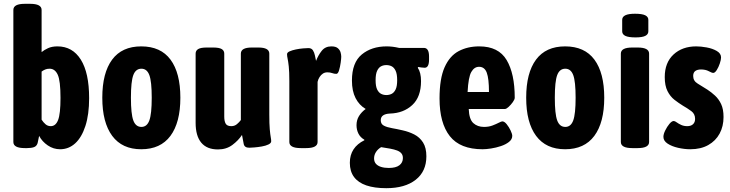

<svg xmlns="http://www.w3.org/2000/svg" viewBox="-20 -774 3827 1006"><path d="M295 8Q260 8 230.5 -12Q201 -32 185 -62L177 -24Q172 -8 158 -3Q144 2 122 2H110Q50 2 50 -30V-722Q50 -754 110 -754H138Q198 -754 198 -722V-501Q211 -512 231.5 -521.5Q252 -531 281 -531Q360 -531 403.5 -461.5Q447 -392 447 -260Q447 -174 427.5 -114Q408 -54 374 -23Q340 8 295 8ZM246 -113Q272 -113 284.5 -145.5Q297 -178 297 -261Q297 -351 282.5 -382.5Q268 -414 240 -414Q226 -414 216 -409.5Q206 -405 198 -399V-147Q207 -133 218.5 -123Q230 -113 246 -113Z M720 8Q620 8 568 -62Q516 -132 516 -262Q516 -392 567.5 -461.5Q619 -531 720 -531Q822 -531 873.5 -461.5Q925 -392 925 -262Q925 -132 873 -62Q821 8 720 8ZM721 -109Q750 -109 762.5 -143Q775 -177 775 -262Q775 -347 762.5 -380.5Q750 -414 721 -414Q691 -414 678.5 -380.5Q666 -347 666 -262Q666 -177 678.5 -143Q691 -109 721 -109Z M1122 9Q1064 9 1034.5 -26.5Q1005 -62 1005 -130V-493Q1005 -509 1018.5 -517Q1032 -525 1063 -525H1097Q1128 -525 1141.5 -517Q1155 -509 1155 -493V-163Q1155 -139 1162.5 -126Q1170 -113 1192 -113Q1209 -113 1221.5 -123.5Q1234 -134 1242 -145V-493Q1242 -525 1299 -525H1334Q1391 -525 1391 -493V-174Q1391 -124 1393.5 -96.5Q1396 -69 1398.5 -55.5Q1401 -42 1401 -34Q1401 -24 1386.5 -17Q1372 -10 1351.5 -6.5Q1331 -3 1312.5 -1.5Q1294 0 1286 0Q1261 0 1257 -19.5Q1253 -39 1248 -67Q1229 -38 1197.5 -14.5Q1166 9 1122 9Z M1556 2Q1496 2 1496 -30V-349Q1496 -399 1493 -426Q1490 -453 1487 -466.5Q1484 -480 1484 -490Q1484 -499 1497.5 -505Q1511 -511 1530.5 -515Q1550 -519 1568.5 -520.5Q1587 -522 1596 -522Q1612 -522 1619.5 -510.5Q1627 -499 1630 -483.5Q1633 -468 1636 -455Q1647 -484 1665.5 -507.5Q1684 -531 1716 -531Q1739 -531 1750 -521.5Q1761 -512 1764.5 -499.5Q1768 -487 1768 -477Q1768 -467 1765 -445.5Q1762 -424 1756.5 -405.5Q1751 -387 1742 -387Q1731 -387 1720.5 -391Q1710 -395 1695 -395Q1682 -395 1672 -388.5Q1662 -382 1654.5 -370.5Q1647 -359 1644 -345V-30Q1644 2 1584 2Z M2004 212Q1942 212 1899.5 197.5Q1857 183 1835 153.5Q1813 124 1813 79Q1813 38 1832.5 8.5Q1852 -21 1889 -39V-42Q1868 -54 1858 -74Q1848 -94 1848 -118Q1848 -145 1861 -166Q1874 -187 1896 -203Q1862 -223 1843 -260Q1824 -297 1824 -352Q1824 -446 1875.5 -488.5Q1927 -531 2006 -531Q2037 -531 2071 -523H2201Q2228 -523 2228 -478V-462Q2228 -419 2205 -419Q2198 -419 2187.5 -420.5Q2177 -422 2171 -423L2169 -419Q2186 -394 2186 -349Q2186 -266 2140 -223.5Q2094 -181 2023 -179Q2000 -178 1987.5 -169.5Q1975 -161 1975 -144Q1975 -124 1991.5 -115.5Q2008 -107 2034 -102.5Q2060 -98 2090 -91Q2122 -84 2150.5 -69.5Q2179 -55 2196.5 -27.5Q2214 0 2214 45Q2214 124 2158 168Q2102 212 2004 212ZM2017 106Q2054 106 2072.5 92Q2091 78 2091 54Q2091 39 2083 29.5Q2075 20 2060.5 14.5Q2046 9 2025 5Q2004 1 1977 -3Q1960 7 1950 22.5Q1940 38 1940 56Q1940 73 1949.5 84Q1959 95 1976.5 100.5Q1994 106 2017 106ZM2004 -276Q2020 -276 2032.5 -282.5Q2045 -289 2053 -305.5Q2061 -322 2061 -354Q2061 -386 2053 -403Q2045 -420 2032.5 -426.5Q2020 -433 2004 -433Q1989 -433 1976.5 -426.5Q1964 -420 1956 -403Q1948 -386 1948 -354Q1948 -322 1956 -305.5Q1964 -289 1976.5 -282.5Q1989 -276 2004 -276Z M2509 8Q2391 8 2337 -60.5Q2283 -129 2283 -258Q2283 -362 2309.5 -421.5Q2336 -481 2383 -506Q2430 -531 2491 -531Q2592 -531 2634.5 -459.5Q2677 -388 2677 -262Q2677 -253 2667 -239Q2657 -225 2645 -214Q2633 -203 2626 -203H2436Q2438 -149 2460 -129Q2482 -109 2516 -109Q2541 -109 2560.5 -116.5Q2580 -124 2593.5 -131Q2607 -138 2612 -138Q2623 -138 2635 -123Q2647 -108 2655.5 -90Q2664 -72 2664 -62Q2664 -44 2647 -30.5Q2630 -17 2604.5 -8.5Q2579 0 2553 4Q2527 8 2509 8ZM2430 -292H2542Q2542 -362 2530.5 -393Q2519 -424 2490 -424Q2465 -424 2449.5 -397Q2434 -370 2430 -292Z M2941 8Q2841 8 2789 -62Q2737 -132 2737 -262Q2737 -392 2788.5 -461.5Q2840 -531 2941 -531Q3043 -531 3094.5 -461.5Q3146 -392 3146 -262Q3146 -132 3094 -62Q3042 8 2941 8ZM2942 -109Q2971 -109 2983.5 -143Q2996 -177 2996 -262Q2996 -347 2983.5 -380.5Q2971 -414 2942 -414Q2912 -414 2899.5 -380.5Q2887 -347 2887 -262Q2887 -177 2899.5 -143Q2912 -109 2942 -109Z M3293 2Q3233 2 3233 -30V-493Q3233 -525 3293 -525H3321Q3381 -525 3381 -493V-30Q3381 2 3321 2ZM3310 -578Q3273 -578 3256.5 -586Q3240 -594 3240 -610V-670Q3240 -686 3256.5 -694Q3273 -702 3307 -702Q3344 -702 3360.5 -694Q3377 -686 3377 -670V-610Q3377 -594 3361 -586Q3345 -578 3310 -578Z M3597 8Q3566 8 3533 0.5Q3500 -7 3478 -21.5Q3456 -36 3456 -57Q3456 -71 3465.5 -90.5Q3475 -110 3487.5 -125Q3500 -140 3510 -140Q3516 -140 3525.5 -133Q3535 -126 3549 -119.5Q3563 -113 3581 -113Q3600 -113 3611 -123Q3622 -133 3622 -151Q3622 -177 3602.5 -191.5Q3583 -206 3557 -221Q3536 -234 3514 -251Q3492 -268 3477.5 -296.5Q3463 -325 3463 -370Q3463 -446 3509 -488.5Q3555 -531 3628 -531Q3652 -531 3682.5 -525.5Q3713 -520 3735.5 -507Q3758 -494 3758 -473Q3758 -461 3751.5 -441.5Q3745 -422 3735.5 -407Q3726 -392 3717 -392Q3710 -392 3693.5 -401Q3677 -410 3653 -410Q3634 -410 3623 -402Q3612 -394 3612 -376Q3612 -350 3635.5 -336Q3659 -322 3687 -304Q3707 -291 3726.5 -273Q3746 -255 3758.5 -228.5Q3771 -202 3771 -161Q3771 -112 3750.5 -74Q3730 -36 3691 -14Q3652 8 3597 8Z"/></svg>

Font: Asap Condensed VF Beta
Style: Regular
Weight: 400
Designer: Pablo Cosgaya
Foundry: Omnibus-Type
Version: Version 1.008